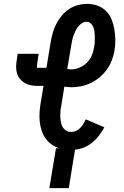

<svg xmlns="http://www.w3.org/2000/svg" viewBox="-20 -763 640 988"><path d="M234 205 268 0H285Q263 -7 245 -20Q227 -33 214 -51.5Q201 -70 194 -92Q187 -114 184.5 -137Q182 -160 183.5 -184Q185 -208 189 -232L204 -321H171Q154 -321 137.5 -324.5Q121 -328 107 -336Q93 -344 82.5 -357Q72 -370 67.5 -385.5Q63 -401 63 -418.5Q63 -436 66 -453L71 -486H179L174 -453Q172 -444 171.5 -434.5Q171 -425 170 -416Q170 -416 170 -416Q170 -416 170 -415Q170 -415 170.5 -414.5Q171 -414 171 -414H219L241 -547Q245 -571 251.5 -594Q258 -617 269.5 -639.5Q281 -662 297.5 -682Q314 -702 335 -716Q356 -730 380 -736.5Q404 -743 428 -743Q428 -743 428 -743Q428 -743 428 -743Q456 -743 481.5 -734Q507 -725 525.5 -706.5Q544 -688 554 -663.5Q564 -639 568.5 -612.5Q573 -586 573.5 -558Q574 -530 569 -503Q565 -478 555.5 -453Q546 -428 530.5 -406Q515 -384 493.5 -366Q472 -348 448.5 -336.5Q425 -325 399.5 -319.5Q374 -314 348 -314Q339 -314 330 -315Q321 -316 311 -317L295 -217Q292 -203 291 -189Q290 -175 290.5 -161Q291 -147 293.5 -133.5Q296 -120 302.5 -109Q309 -98 320.5 -91Q332 -84 346 -84Q359 -84 371 -89.5Q383 -95 392.5 -104.5Q402 -114 409 -125.5Q416 -137 421 -149L517 -108Q505 -86 490 -66Q475 -46 455.5 -30Q436 -14 413 -4.5Q390 5 366 7L334 205ZM347 -406Q368 -406 389 -415Q410 -424 426.5 -440Q443 -456 452 -477Q461 -498 464 -519Q467 -532 467.5 -545.5Q468 -559 468 -571.5Q468 -584 466.5 -597Q465 -610 461 -621.5Q457 -633 448 -642Q439 -651 425 -651Q413 -651 401.5 -643.5Q390 -636 382 -626Q374 -616 368.5 -604Q363 -592 358.5 -580.5Q354 -569 351.5 -556.5Q349 -544 347 -532L326 -408Q331 -407 336 -406.5Q341 -406 347 -406Z"/></svg>

Font: Iosevka Curly SmBdEx
Style: Italic
Weight: 600
Width: 7
Italic angle: -9°
Monospace: yes
Designer: Belleve Invis
Foundry: Belleve Invis
Version: Version 11.1.0; ttfautohint (v1.8.3)